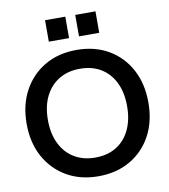

<svg xmlns="http://www.w3.org/2000/svg" viewBox="-97 -990 955 1084"><g transform="rotate(-10 380.0 -448.0)"><path d="M380 12Q276 12 197.5 -34Q119 -80 75 -161Q31 -242 31 -350Q31 -457 75 -538.5Q119 -620 197.5 -666Q276 -712 380 -712Q485 -712 563.5 -666Q642 -620 685.5 -538.5Q729 -457 729 -350Q729 -242 685.5 -161Q642 -80 563.5 -34Q485 12 380 12ZM380 -95Q450 -95 500.5 -125.5Q551 -156 579 -213.5Q607 -271 607 -350Q607 -429 579 -486Q551 -543 500.5 -573.5Q450 -604 380 -604Q312 -604 261 -573.5Q210 -543 181.5 -486Q153 -429 153 -350Q153 -271 181.5 -213.5Q210 -156 261 -125.5Q312 -95 380 -95ZM408 -785V-908H524V-785ZM235 -785V-908H351V-785Z"/></g></svg>

Font: Host Grotesk SemiBold
Style: Regular
Weight: 600
Designer: Doukan Karapınar
Foundry: Element Type
Version: Version 1.003